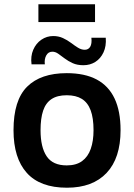

<svg xmlns="http://www.w3.org/2000/svg" viewBox="-20 -860 624 895"><path d="M292 15Q167 15 105 -54Q43 -123 43 -253Q43 -393 106.5 -456Q170 -519 291 -519Q375 -519 430.5 -489.5Q486 -460 514 -401Q542 -342 542 -253Q542 -123 477 -54Q412 15 292 15ZM291 -89Q335 -89 362.5 -109Q390 -129 403 -166Q416 -203 416 -253Q416 -310 402.5 -346Q389 -382 361.5 -399Q334 -416 291 -416Q247 -416 220 -398Q193 -380 181 -344Q169 -308 169 -253Q169 -174 197.5 -131.5Q226 -89 291 -89ZM189 -560H127Q122 -598 135 -628Q148 -658 173 -675Q198 -692 228 -692Q253 -692 273.5 -682.5Q294 -673 310.5 -660.5Q327 -648 343 -638Q359 -628 375 -628Q392 -628 400.5 -642Q409 -656 406 -684H473Q476 -645 462.5 -616Q449 -587 424.5 -571.5Q400 -556 369 -556Q340 -556 319 -565.5Q298 -575 281.5 -587.5Q265 -600 251.5 -609.5Q238 -619 224 -619Q205 -619 195.5 -601.5Q186 -584 189 -560ZM159 -757V-840H423V-757Z"/></svg>

Font: Maven Pro SemiBold
Style: Regular
Weight: 600
Designer: Joe Prince
Foundry: Joe Prince
Version: Version 2.103